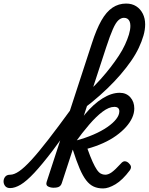

<svg xmlns="http://www.w3.org/2000/svg" viewBox="-216 -1039 835 1078"><path d="M-159 17Q-178 17 -187 5.5Q-196 -6 -196 -20.5Q-196 -35 -187 -46.5Q-178 -58 -159 -58Q-137 -58 -108.5 -77.5Q-80 -97 -40 -140.5Q0 -184 55 -255Q110 -326 185 -429Q197 -445 210.5 -442Q224 -439 229.5 -425Q235 -411 223 -394Q141 -274 80.5 -194.5Q20 -115 -23.5 -68.5Q-67 -22 -99.5 -2.5Q-132 17 -159 17ZM84 15Q68 15 54 8Q40 1 46 -18L300 -796Q325 -874 353 -923.5Q381 -973 415.5 -996Q450 -1019 492 -1019Q525 -1019 548.5 -1004Q572 -989 585.5 -962.5Q599 -936 599 -902Q599 -872 589.5 -839Q580 -806 563 -770Q546 -734 520 -696.5Q494 -659 460.5 -620Q427 -581 386.5 -542Q346 -503 299 -464.5Q252 -426 198 -389L218 -472Q254 -500 287 -531Q320 -562 349.5 -595Q379 -628 404.5 -661Q430 -694 451 -726Q472 -758 486 -788.5Q500 -819 508 -845.5Q516 -872 516 -894Q516 -908 512 -918Q508 -928 500 -933.5Q492 -939 480 -939Q464 -939 449 -925.5Q434 -912 418 -876Q402 -840 380 -773L131 -11Q127 2 117 8.5Q107 15 84 15ZM363 19Q333 19 310 8.5Q287 -2 268 -26.5Q249 -51 231 -93Q213 -135 193 -198H188L208 -249Q264 -264 309 -283.5Q354 -303 386.5 -325.5Q419 -348 436.5 -370.5Q454 -393 454 -414Q454 -426 447 -432.5Q440 -439 426 -439Q396 -439 360 -412Q324 -385 284.5 -339Q245 -293 204 -236L179 -266Q215 -342 262 -398.5Q309 -455 359.5 -486.5Q410 -518 456 -518Q493 -518 515.5 -493Q538 -468 538 -430Q538 -404 526 -377.5Q514 -351 491 -325.5Q468 -300 436 -277Q404 -254 363 -235.5Q322 -217 275 -204Q291 -159 304 -130.5Q317 -102 328 -86Q339 -70 350.5 -64Q362 -58 375 -58Q392 -58 411 -71.5Q430 -85 463 -121Q474 -134 485 -133.5Q496 -133 506 -124Q517 -114 519 -104.5Q521 -95 513 -83Q472 -28 432.5 -4.5Q393 19 363 19Z"/></svg>

Font: Playwrite US Trad
Style: Regular
Weight: 400
Designer: Veronika Burian, José Scaglione
Foundry: TypeTogether
Version: Version 1.002